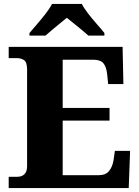

<svg xmlns="http://www.w3.org/2000/svg" viewBox="-20 -951 705 971"><path d="M24 0V-57H68Q91 -57 104 -70.5Q117 -84 117 -110V-599Q117 -637 101.5 -647Q86 -657 66 -657H24V-714H600L604 -526H527L522 -575Q518 -613 503 -631Q488 -649 451 -649H297V-405H534V-341H297V-65H479Q514 -65 531 -85.5Q548 -106 554 -139L561 -188H638L631 0ZM129 -784Q145 -803 167.5 -829Q190 -855 211 -882Q232 -909 243 -931H394Q405 -909 426 -882Q447 -855 470 -829Q493 -803 508 -784V-771H427Q415 -782 395 -798.5Q375 -815 354 -832Q333 -849 318 -861Q303 -849 282.5 -832Q262 -815 242 -798.5Q222 -782 210 -771H129Z"/></svg>

Font: Noto Serif Lao ExtraBold
Style: Regular
Weight: 800
Designer: Monotype Design Team
Foundry: Monotype Imaging Inc.
Version: Version 2.003; ttfautohint (v1.8.4.7-5d5b)